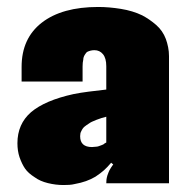

<svg xmlns="http://www.w3.org/2000/svg" viewBox="-20 -1220 555 551"><path d="M30 -809Q30 -864 69 -898Q109 -932 191 -950Q211 -954 234.5 -957Q258 -960 285 -963V-1030Q285 -1053 275.5 -1064.5Q266 -1076 251 -1076Q240 -1076 230 -1071Q228 -1070 223.5 -1063Q219 -1056 219 -1049Q218 -1045 217.5 -1040Q217 -1035 217 -1029V-986H42V-1028Q42 -1110 100 -1155Q158 -1200 262 -1200Q293 -1200 327 -1194.5Q361 -1189 388 -1176Q409 -1165 428 -1148.5Q447 -1132 456 -1108Q460 -1097 462.5 -1084.5Q465 -1072 465 -1059V-694H285Q285 -699 285.5 -704Q286 -709 288 -716Q290 -721 291.5 -725.5Q293 -730 298 -738Q300 -741 302 -744Q303 -746 305 -748L299 -753Q288 -740 278.5 -731.5Q269 -723 254 -713Q229 -698 195 -692Q187 -690 179 -689.5Q171 -689 162 -689Q140 -689 117.5 -694.5Q95 -700 80 -711Q61 -723 52 -736Q43 -749 36 -769Q30 -787 30 -809ZM210 -829Q210 -798 244 -798Q247 -798 250 -798.5Q253 -799 256 -799Q259 -799 263.5 -800.5Q268 -802 273 -804Q278 -806 278.5 -807Q279 -808 285 -811V-885Q272 -882 256.5 -876Q241 -870 236 -866Q228 -861 222.5 -856.5Q217 -852 213 -843Q210 -838 210 -829Z"/></svg>

Font: Boldonse
Style: Regular
Weight: 400
Designer: Universitype Foundry
Foundry: Universitype Foundry
Version: Version 1.000; ttfautohint (v1.8.4.7-5d5b)